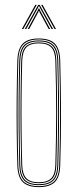

<svg xmlns="http://www.w3.org/2000/svg" viewBox="-20 -763 318 788"><path d="M139.2 5Q95.5 5 74.1 -15Q52.8 -35 51.2 -85Q49.2 -154.5 48.5 -223.4Q47.8 -292.2 48.4 -364.1Q49 -436 51.2 -514Q52.8 -563 73.4 -584Q94 -605 139.2 -605Q184.8 -605 205.2 -584Q225.8 -563 227.2 -514Q230 -410.8 230.4 -305.2Q230.8 -199.8 227.2 -85Q225.8 -35 204.4 -15Q183 5 139.2 5ZM139.2 1Q180.8 1 201.4 -18Q222 -37 223.2 -85.2Q226.8 -202 226.5 -305.8Q226.2 -409.5 223.2 -513.8Q222 -562.2 201.5 -581.6Q181 -601 139.2 -601Q97.8 -601 77.1 -581.6Q56.5 -562.2 55.2 -513.8Q53.2 -444.2 52.5 -375.2Q51.8 -306.2 52.4 -234.6Q53 -163 55.2 -85.2Q56.5 -37 77.1 -18Q97.8 1 139.2 1ZM139.2 -3Q97.8 -3 79.1 -22.1Q60.5 -41.2 59.2 -85.2Q57.2 -159 56.5 -229.2Q55.8 -299.5 56.5 -369.9Q57.2 -440.2 59.2 -513.8Q60.5 -558.5 79.1 -577.8Q97.8 -597 139.2 -597Q180.8 -597 199.4 -577.8Q218 -558.5 219.2 -513.8Q221.2 -444.2 222 -375.2Q222.8 -306.2 222.1 -234.5Q221.5 -162.8 219.2 -85.2Q218 -41.2 199.4 -22.1Q180.8 -3 139.2 -3ZM139.2 -7Q178.8 -7 196.4 -25.1Q214 -43.2 215.2 -85.5Q218.5 -196.2 218.5 -300Q218.5 -403.8 215.2 -513.5Q214 -556 196.4 -574.5Q178.8 -593 139.2 -593Q99.8 -593 82.1 -574.5Q64.5 -556 63.2 -513.5Q61.2 -443.8 60.5 -374.8Q59.8 -305.8 60.4 -234.4Q61 -163 63.2 -85.5Q64.5 -43.2 82.2 -25.1Q100 -7 139.2 -7ZM139.2 -11Q104 -11 86.2 -27.4Q68.5 -43.8 67.2 -85.5Q65.2 -159.5 64.5 -229.8Q63.8 -300 64.5 -370Q65.2 -440 67.2 -513.5Q68.5 -556 86.2 -572.5Q104 -589 139.2 -589Q174.5 -589 192.4 -572.5Q210.2 -556 211.2 -513.5Q214.2 -408.8 214.5 -305.5Q214.8 -202.2 211.2 -85.5Q210.2 -43.8 192.4 -27.4Q174.5 -11 139.2 -11ZM139.2 -15Q174.5 -15 190.4 -31.5Q206.2 -48 207.2 -85.8Q210.5 -197.2 210.5 -299.9Q210.5 -402.5 207.2 -513.5Q206.2 -551.8 190.4 -568.4Q174.5 -585 139.2 -585Q104 -585 88.2 -568.4Q72.5 -551.8 71.2 -513.5Q69.2 -439 68.5 -368.8Q67.8 -298.5 68.5 -228.8Q69.2 -159 71.2 -85.8Q72.5 -48 88.2 -31.5Q104 -15 139.2 -15ZM69.8 -644 124.8 -743H130.8L75.8 -644ZM81.8 -644 136.8 -743H142.8L197.8 -644H191.8L144.8 -729.2L140.8 -737.5H138.8L134.8 -729.2L87.8 -644ZM93.8 -644 133.8 -717.8 138.8 -728.8H140.8L145.8 -717.8L185.8 -644H179.8L142.2 -713.2L140.8 -718H138.8L137.2 -713.2L99.8 -644ZM203.8 -644 148.8 -743H154.8L209.8 -644Z"/></svg>

Font: Big Shoulders Inline Thin
Style: Regular
Weight: 100
Designer: Patric King
Foundry: XO Type Co
Version: Version 2.002